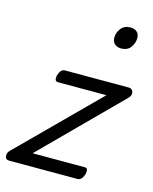

<svg xmlns="http://www.w3.org/2000/svg" viewBox="-130 -866 755 945"><g transform="rotate(15 248.0 -394.0)"><path d="M9 0Q-10 0 -12 -17Q-14 -34 -1 -47L388 -435H141Q131 -435 127.5 -443Q124 -451 128 -468Q133 -484 141 -492Q149 -500 159 -500H483Q497 -500 503 -491.5Q509 -483 507.5 -472Q506 -461 498 -453L111 -65H377Q387 -65 390 -57Q393 -49 389 -32Q384 -17 376 -8.5Q368 0 358 0ZM397 -676Q378 -676 365 -687Q352 -698 352 -720Q352 -745 369 -766.5Q386 -788 417 -788Q436 -788 449 -777.5Q462 -767 462 -745Q462 -720 446 -698Q430 -676 397 -676Z"/></g></svg>

Font: Playwrite DK Loopet Light
Style: Regular
Weight: 300
Version: Version 1.003